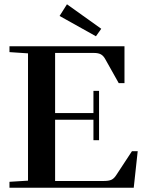

<svg xmlns="http://www.w3.org/2000/svg" viewBox="-20 -880 678 900"><path d="M429.7 -710 259.3 -805.2 293.9 -859.9 454.6 -745.1ZM24.4 0V-27.8L111.3 -33.2V-629.9L24.4 -635.7V-663.1H563.5V-490.2H536.6L473.6 -602.5Q464.8 -618.7 452.9 -625.2Q440.9 -631.8 420.9 -631.8H238.3V-350.1H418V-454.1H444.3V-222.7H418V-318.8H238.3V-31.7H467.8Q489.3 -31.7 501.7 -37.1Q514.2 -42.5 524.9 -59.1L598.6 -171.4H625.5L606.9 0Z"/></svg>

Font: Elstob 18pt SemiBold
Style: Regular
Weight: 600
Designer: Peter S. Baker
Version: Version 1.015